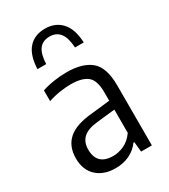

<svg xmlns="http://www.w3.org/2000/svg" viewBox="-198 -897 876 998"><g transform="rotate(-30 240.0 -398.0)"><path d="M195 9Q124.5 9 82.2 -30Q40 -69 40 -138.5Q40 -210 84.8 -250.2Q129.5 -290.5 227.5 -299.5L340 -312V-362.5Q340 -435 307.5 -460.5Q275 -486 209.5 -486Q180.5 -486 144.5 -480.8Q108.5 -475.5 73 -463.5V-528Q105 -539 145 -545Q185 -551 220 -551Q317 -551 366.5 -509.2Q416 -467.5 416 -359.5V0H351.5L345.5 -60H340Q315.5 -26 277.8 -8.5Q240 9 195 9ZM118.5 -146.5Q118.5 -52.5 215.5 -52.5Q247.5 -52.5 280.5 -67.2Q313.5 -82 340 -119V-258.5L233 -247Q173 -241 145.8 -216Q118.5 -191 118.5 -146.5ZM99 -640.5Q102.5 -723 138.5 -763.2Q174.5 -803.5 237.5 -803.5Q299 -803.5 336.2 -762.8Q373.5 -722 377 -640.5H324.5Q321 -700.5 299.2 -728.2Q277.5 -756 237.5 -756Q196.5 -756 175.2 -728.2Q154 -700.5 151.5 -640.5Z"/></g></svg>

Font: Encode Sans SmCnd
Style: Regular
Weight: 400
Width: 4
Designer: Multiple Designers
Foundry: Impallari Type
Version: Version 3.002; ttfautohint (v1.8.3) -l 8 -r 50 -G 200 -x 14 